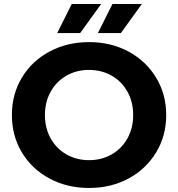

<svg xmlns="http://www.w3.org/2000/svg" viewBox="-20 -921 884 953"><path d="M39 -350Q39 -453 88.5 -535.5Q138 -618 225.5 -665Q313 -712 422 -712Q531 -712 618 -665Q705 -618 755 -535.5Q805 -453 805 -350Q805 -247 755 -164.5Q705 -82 618 -35Q531 12 422 12Q313 12 225.5 -35Q138 -82 88.5 -164.5Q39 -247 39 -350ZM641 -350Q641 -415 612.5 -466Q584 -517 534 -545.5Q484 -574 422 -574Q360 -574 310 -545.5Q260 -517 231.5 -466Q203 -415 203 -350Q203 -285 231.5 -234Q260 -183 310 -154.5Q360 -126 422 -126Q484 -126 534 -154.5Q584 -183 612.5 -234Q641 -285 641 -350ZM336 -901H482L378 -757H264ZM538 -901H684L580 -757H466Z"/></svg>

Font: Montserrat Alternates
Style: Bold
Weight: 700
Designer: Julieta Ulanovsky
Foundry: Julieta Ulanovsky
Version: Version 7.200